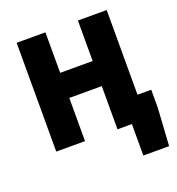

<svg xmlns="http://www.w3.org/2000/svg" viewBox="-148 -770 996 1078"><g transform="rotate(-20 350.0 -231.0)"><path d="M524 188V0H500V-144H692V-36L678 188ZM72 0V-650H244V-408H438V-650H610V0H438V-258H244V0Z"/></g></svg>

Font: Source Sans 3 Black
Style: Regular
Weight: 900
Designer: Paul D. Hunt
Foundry: Adobe
Version: Version 3.046;hotconv 1.0.118;makeotfexe 2.5.65603